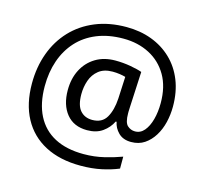

<svg xmlns="http://www.w3.org/2000/svg" viewBox="-113 -841 1125 1057"><g transform="rotate(15 449.5 -312.5)"><path d="M841 -357Q841 -311 830.5 -267Q820 -223 798 -187.5Q776 -152 744 -130.5Q712 -109 668 -109Q622 -109 595.5 -135.5Q569 -162 563 -196H558Q540 -159 505 -134Q470 -109 417 -109Q341 -109 299.5 -160Q258 -211 258 -295Q258 -361 284 -411.5Q310 -462 357.5 -491Q405 -520 470 -520Q514 -520 556.5 -512.5Q599 -505 623 -496L613 -293Q612 -275 612 -267.5Q612 -260 612 -257Q612 -205 630.5 -188Q649 -171 674 -171Q705 -171 726.5 -196.5Q748 -222 759.5 -264.5Q771 -307 771 -358Q771 -451 733.5 -515.5Q696 -580 630.5 -614Q565 -648 482 -648Q397 -648 331 -621Q265 -594 220.5 -545Q176 -496 153 -429.5Q130 -363 130 -283Q130 -185 165 -116.5Q200 -48 267.5 -12.5Q335 23 433 23Q494 23 549.5 9.5Q605 -4 648 -20V48Q605 66 551.5 77.5Q498 89 433 89Q315 89 231 45Q147 1 102.5 -81.5Q58 -164 58 -280Q58 -373 87 -452.5Q116 -532 171 -590.5Q226 -649 304.5 -681.5Q383 -714 482 -714Q560 -714 625.5 -689.5Q691 -665 739.5 -618.5Q788 -572 814.5 -506Q841 -440 841 -357ZM336 -293Q336 -229 361.5 -200Q387 -171 430 -171Q486 -171 510.5 -213Q535 -255 539 -322L545 -447Q532 -451 512 -454Q492 -457 471 -457Q422 -457 392 -433Q362 -409 349 -371.5Q336 -334 336 -293Z"/></g></svg>

Font: bangla15
Style: Regular
Weight: 400
Designer: Jelle Bosma - Monotype Design Team
Foundry: Monotype Imaging Inc.
Version: Version 2.006